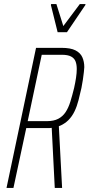

<svg xmlns="http://www.w3.org/2000/svg" viewBox="-20 -923 440 943"><path d="M12 0 157 -688H282Q327 -688 351 -675.5Q375 -663 384.5 -641.5Q394 -620 394 -593Q394 -587 392 -569.5Q390 -552 387 -531Q384 -510 380 -491Q373 -460 365.5 -430.5Q358 -401 346 -376Q334 -351 315.5 -332.5Q297 -314 269 -303L285 0H249L234 -295Q229 -294 223 -294Q217 -294 211 -294H109L46 0ZM116 -328H210Q244 -328 266 -339.5Q288 -351 302 -372Q316 -393 325.5 -423.5Q335 -454 344 -491Q350 -518 353.5 -541.5Q357 -565 357 -584Q357 -606 351 -621.5Q345 -637 329 -645.5Q313 -654 283 -654H185ZM263 -765 230 -898 231 -903H257L291 -795L372 -903H400L399 -898L309 -765Z"/></svg>

Font: Saira ExtraCondensed Thin
Style: Italic
Weight: 250
Width: 2
Italic angle: -12°
Designer: Hector Gatti with collaboration of the Omnibus-Type team
Foundry: Omnibus-Type
Version: Version 1.101